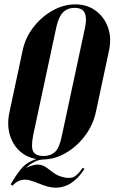

<svg xmlns="http://www.w3.org/2000/svg" viewBox="-20 -725 543 880"><path d="M163 -1Q106 14 78.5 47Q51 80 29 120L37 126Q57 105 77 100.5Q97 96 116.5 101.5Q136 107 156.5 115.5Q177 124 198 130Q234 139 262 132.5Q290 126 310.5 111Q331 96 345.5 78.5Q360 61 367 49L359 44Q340 72 322.5 83.5Q305 95 273 88Q244 81 226 67.5Q208 54 192.5 42.5Q177 31 155.5 29.5Q134 28 98 45Q97 46 108 36.5Q119 27 137.5 17Q156 7 179 6ZM24 -214Q10 -152 26.5 -102Q43 -52 82 -23Q121 6 175 6Q229 6 280 -23Q331 -52 369 -102Q407 -152 420 -214L480 -495Q492 -553 474.5 -600.5Q457 -648 418 -676.5Q379 -705 325 -705Q271 -705 220 -676Q169 -647 132.5 -599.5Q96 -552 84 -495ZM237 -595Q244 -628 255 -649Q266 -670 283 -679.5Q300 -689 322 -689Q345 -689 357.5 -679.5Q370 -670 373 -649Q376 -628 369 -595L264 -105Q253 -48 232.5 -29Q212 -10 179 -10Q145 -10 133 -29.5Q121 -49 132 -105Z"/></svg>

Font: Emberly Black
Style: Italic
Weight: 900
Italic angle: -12°
Designer: Rajesh Rajput
Foundry: Rajesh Rajput
Version: Version 1.000